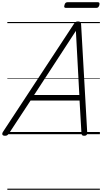

<svg xmlns="http://www.w3.org/2000/svg" viewBox="-66 -1208 919 1728"><path d="M-22 14Q-38 14 -43.5 5Q-49 -4 -40 -20L600 -994Q608 -1006 615.5 -1010.5Q623 -1015 637 -1015Q650 -1015 656.5 -1009.5Q663 -1004 664 -988L719 -14Q720 0 713.5 7Q707 14 692 14Q678 14 673 8.5Q668 3 667 -10L650 -303H209L16 -9Q6 5 -1 9.5Q-8 14 -22 14ZM241 -353H648L617 -930ZM527 -1137Q516 -1137 513 -1143.5Q510 -1150 514 -1161Q517 -1175 523.5 -1181.5Q530 -1188 541 -1188H814Q826 -1188 828.5 -1181Q831 -1174 828 -1161Q824 -1149 818 -1143Q812 -1137 800 -1137ZM0 490H833V500H0ZM0 -20H833V0H0ZM0 -505H833V-500H0ZM0 -1010H833V-1000H0Z"/></svg>

Font: Playwrite US Trad Guides
Style: Regular
Weight: 400
Designer: Veronika Burian, José Scaglione
Foundry: TypeTogether
Version: Version 1.003